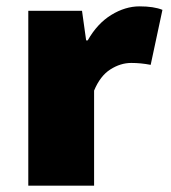

<svg xmlns="http://www.w3.org/2000/svg" viewBox="-20 -584 539 604"><path d="M69 -550H238L251 -457H256Q286 -510 330 -537Q374 -564 419 -564Q464 -564 491 -553L454 -380Q423 -386 393 -386Q359 -386 327 -365.5Q295 -345 276 -299V0H69Z"/></svg>

Font: Nebula Sans Black
Style: Regular
Weight: 900
Designer: Paul D. Hunt for Adobe (as Source Sans)
Foundry: Nebula Entertainment & Broadcasting LLC
Version: Version 1.010